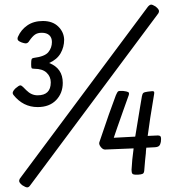

<svg xmlns="http://www.w3.org/2000/svg" viewBox="-20 -706 759 832"><path d="M669 -658Q669 -653 666 -648L111 97Q105 106 98 106Q91 106 77 97Q63 86 63 78Q63 74 66 68L621 -677Q629 -686 635 -686Q641 -686 654 -678Q669 -666 669 -658ZM143 -242Q80 -242 38 -295Q35 -300 35 -303Q35 -311 47 -323Q62 -336 68 -336Q73 -336 80 -329Q83 -326 94 -315Q105 -304 117 -298.5Q129 -293 143 -293Q200 -293 200 -349Q200 -374 182 -391Q164 -408 129 -408Q119 -408 117 -411Q115 -414 115 -428Q115 -445 117 -449.5Q119 -454 126 -455Q174 -461 189.5 -480Q205 -499 205 -524Q205 -543 193.5 -553.5Q182 -564 161 -564Q143 -564 131.5 -556Q120 -548 107 -529Q101 -518 91 -518Q86 -518 74 -522Q64 -526 60 -529.5Q56 -533 56 -538Q56 -543 58 -547Q71 -577 98.5 -596Q126 -615 166 -615Q208 -615 232.5 -591Q257 -567 258 -534Q258 -502 242.5 -475Q227 -448 193 -433Q252 -410 252 -347Q252 -302 223 -272Q194 -242 143 -242ZM678 -104Q678 -96 677 -91Q675 -80 670 -74.5Q665 -69 652 -68L614 -66Q612 -50 612 -42Q609 -18 605 34Q604 44 598.5 47Q593 50 578 51H570Q557 51 553.5 46.5Q550 42 550 30Q552 -12 559 -63L435 -58Q425 -58 416 -70Q407 -82 411 -91Q457 -228 482 -293Q488 -307 492 -310Q496 -313 513 -312Q530 -310 535.5 -307Q541 -304 538 -294Q526 -261 513 -224Q500 -187 488 -153L473 -109L566 -114Q572 -153 587 -242L595 -289Q597 -300 601.5 -303.5Q606 -307 621 -309L640 -311Q646 -311 647.5 -308.5Q649 -306 648 -299Q628 -181 620 -117L664 -119Q671 -119 674.5 -116Q678 -113 678 -104Z"/></svg>

Font: Farsan
Style: Regular
Weight: 400
Version: Version 1.001g;PS 1.001;hotconv 1.0.86;makeotf.lib2.5.63406 